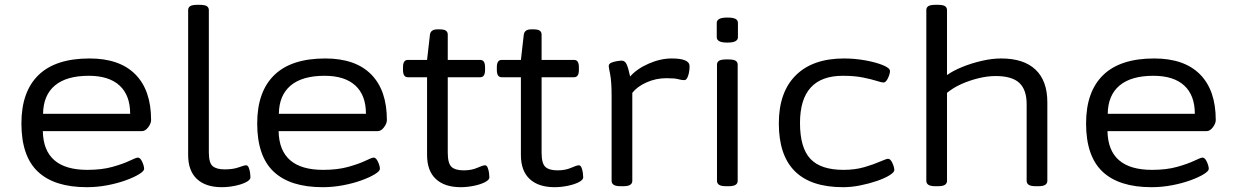

<svg xmlns="http://www.w3.org/2000/svg" viewBox="-20 -772 5125 798"><path d="M341 6Q206 6 137.5 -58.5Q69 -123 69 -259Q69 -391 140 -460Q211 -529 352 -529Q477 -529 542.5 -463Q608 -397 608 -273Q608 -259 596 -243Q584 -227 570 -227H158Q161 -66 343 -66Q403 -66 447.5 -78.5Q492 -91 519 -104Q546 -117 553 -117Q563 -117 571 -99.5Q579 -82 579 -70Q579 -61 558 -48Q537 -35 502.5 -22.5Q468 -10 426 -2Q384 6 341 6ZM159 -299H521Q521 -376 477 -416.5Q433 -457 349 -457Q256 -457 208 -416.5Q160 -376 159 -299Z M902 6Q835 6 798.5 -28Q762 -62 762 -128V-730Q762 -741 770.5 -746.5Q779 -752 801 -752H809Q831 -752 839.5 -746.5Q848 -741 848 -730V-138Q848 -95 864 -81.5Q880 -68 913 -68Q949 -68 972 -76.5Q995 -85 1003 -85Q1010 -85 1014 -75Q1018 -65 1019.5 -53Q1021 -41 1021 -35Q1021 -24 1002 -14.5Q983 -5 955.5 0.5Q928 6 902 6Z M1321 6Q1186 6 1117.5 -58.5Q1049 -123 1049 -259Q1049 -391 1120 -460Q1191 -529 1332 -529Q1457 -529 1522.5 -463Q1588 -397 1588 -273Q1588 -259 1576 -243Q1564 -227 1550 -227H1138Q1141 -66 1323 -66Q1383 -66 1427.5 -78.5Q1472 -91 1499 -104Q1526 -117 1533 -117Q1543 -117 1551 -99.5Q1559 -82 1559 -70Q1559 -61 1538 -48Q1517 -35 1482.5 -22.5Q1448 -10 1406 -2Q1364 6 1321 6ZM1139 -299H1501Q1501 -376 1457 -416.5Q1413 -457 1329 -457Q1236 -457 1188 -416.5Q1140 -376 1139 -299Z M1895 6Q1828 6 1791.5 -28Q1755 -62 1755 -128V-451H1675Q1655 -451 1655 -481V-493Q1655 -523 1675 -523H1755L1767 -628Q1770 -650 1798 -650H1806Q1826 -650 1833.5 -644.5Q1841 -639 1841 -628V-523H1976Q1996 -523 1996 -493V-481Q1996 -451 1976 -451H1841V-138Q1841 -93 1856.5 -78.5Q1872 -64 1907 -64Q1940 -64 1963.5 -74.5Q1987 -85 1996 -85Q2003 -85 2007 -75Q2011 -65 2012.5 -53Q2014 -41 2014 -35Q2014 -24 1995 -14.5Q1976 -5 1948.5 0.5Q1921 6 1895 6Z M2285 6Q2218 6 2181.5 -28Q2145 -62 2145 -128V-451H2065Q2045 -451 2045 -481V-493Q2045 -523 2065 -523H2145L2157 -628Q2160 -650 2188 -650H2196Q2216 -650 2223.5 -644.5Q2231 -639 2231 -628V-523H2366Q2386 -523 2386 -493V-481Q2386 -451 2366 -451H2231V-138Q2231 -93 2246.5 -78.5Q2262 -64 2297 -64Q2330 -64 2353.5 -74.5Q2377 -85 2386 -85Q2393 -85 2397 -75Q2401 -65 2402.5 -53Q2404 -41 2404 -35Q2404 -24 2385 -14.5Q2366 -5 2338.5 0.5Q2311 6 2285 6Z M2561 2Q2539 2 2530.5 -4Q2522 -10 2522 -20V-371Q2522 -433 2516 -463Q2510 -493 2510 -497Q2510 -507 2521 -511.5Q2532 -516 2545 -518Q2558 -520 2564 -520Q2578 -520 2585 -503.5Q2592 -487 2599 -454Q2627 -486 2676 -507.5Q2725 -529 2772 -529Q2846 -529 2846 -497Q2846 -475 2840 -457Q2834 -439 2825 -439Q2812 -439 2798.5 -443Q2785 -447 2750 -447Q2706 -447 2667 -429.5Q2628 -412 2608 -386V-20Q2608 -10 2599.5 -4Q2591 2 2569 2Z M2999 2Q2977 2 2968.5 -4Q2960 -10 2960 -20V-503Q2960 -514 2968.5 -519.5Q2977 -525 2999 -525H3007Q3029 -525 3037.5 -519.5Q3046 -514 3046 -503V-20Q3046 -10 3037.5 -4Q3029 2 3007 2ZM3003 -595Q2979 -595 2969 -601Q2959 -607 2959 -617V-677Q2959 -687 2969 -693Q2979 -699 3003 -699Q3027 -699 3037 -693.5Q3047 -688 3047 -677V-617Q3047 -607 3037 -601Q3027 -595 3003 -595Z M3484 6Q3217 6 3217 -259Q3217 -389 3287.5 -459Q3358 -529 3488 -529Q3533 -529 3577 -521Q3621 -513 3650 -501Q3679 -489 3679 -477Q3679 -465 3670.5 -447Q3662 -429 3652 -429Q3645 -429 3623 -436Q3601 -443 3566 -450Q3531 -457 3483 -457Q3305 -457 3305 -261Q3305 -158 3348 -112Q3391 -66 3486 -66Q3534 -66 3573 -77.5Q3612 -89 3638 -100.5Q3664 -112 3671 -112Q3681 -112 3689 -94.5Q3697 -77 3697 -65Q3697 -56 3677 -43.5Q3657 -31 3625 -20Q3593 -9 3556 -1.5Q3519 6 3484 6Z M3869 2Q3847 2 3838.5 -4Q3830 -10 3830 -20V-730Q3830 -741 3838.5 -746.5Q3847 -752 3869 -752H3877Q3899 -752 3907.5 -746.5Q3916 -741 3916 -730V-460Q3941 -478 3979 -493.5Q4017 -509 4060 -519Q4103 -529 4141 -529Q4235 -529 4284 -482.5Q4333 -436 4333 -347V-20Q4333 -10 4324.5 -4Q4316 2 4294 2H4286Q4264 2 4255.5 -4Q4247 -10 4247 -20V-339Q4247 -399 4216.5 -427.5Q4186 -456 4118 -456Q4085 -456 4047.5 -447Q4010 -438 3975.5 -422.5Q3941 -407 3916 -386V-20Q3916 -10 3907.5 -4Q3899 2 3877 2Z M4766 6Q4631 6 4562.5 -58.5Q4494 -123 4494 -259Q4494 -391 4565 -460Q4636 -529 4777 -529Q4902 -529 4967.5 -463Q5033 -397 5033 -273Q5033 -259 5021 -243Q5009 -227 4995 -227H4583Q4586 -66 4768 -66Q4828 -66 4872.5 -78.5Q4917 -91 4944 -104Q4971 -117 4978 -117Q4988 -117 4996 -99.5Q5004 -82 5004 -70Q5004 -61 4983 -48Q4962 -35 4927.5 -22.5Q4893 -10 4851 -2Q4809 6 4766 6ZM4584 -299H4946Q4946 -376 4902 -416.5Q4858 -457 4774 -457Q4681 -457 4633 -416.5Q4585 -376 4584 -299Z"/></svg>

Font: Asap Expanded
Style: Regular
Weight: 400
Width: 7
Designer: Pablo Cosgaya
Foundry: Omnibus-Type
Version: Version 3.001; ttfautohint (v1.8.4.7-5d5b)